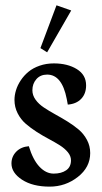

<svg xmlns="http://www.w3.org/2000/svg" viewBox="-20 -675 377 712"><path d="M244.1 -636.2 154.8 -481 129.9 -496.6 189.5 -655.3ZM231.4 -287.1 227.5 -308.1Q210 -398.4 154.8 -398.4Q129.9 -398.4 115 -381.6Q100.1 -364.7 100.1 -340.3Q100.1 -321.8 111.8 -305.4Q123.5 -289.1 142.6 -276.4Q161.6 -263.7 184.3 -251.2Q207 -238.8 230 -224.6Q252.9 -210.4 271.7 -194.6Q290.5 -178.7 302.5 -156.2Q314.5 -133.8 314.5 -107.4Q314.5 -54.7 268.6 -18.8Q222.7 17.1 164.1 17.1Q101.1 17.1 61.8 -8.5Q22.5 -34.2 22.5 -68.8Q22.5 -94.2 40 -112.3Q57.6 -130.4 86.9 -132.8Q102.1 -82.5 126.2 -56.9Q150.4 -31.2 179 -31.2Q207.5 -31.2 225.3 -43.5Q243.2 -55.7 243.2 -80.6Q243.2 -96.2 231.7 -110.4Q220.2 -124.5 201.7 -136.2Q183.1 -147.9 160.9 -159.7Q138.7 -171.4 116.2 -185.8Q93.8 -200.2 75.4 -216.1Q57.1 -231.9 45.4 -254.9Q33.7 -277.8 33.7 -304.7Q33.7 -321.8 39.3 -340.3Q44.9 -358.9 56.9 -377Q68.8 -395 85.7 -408.9Q102.5 -422.9 127 -431.4Q151.4 -439.9 179.7 -439.9Q230.5 -439.9 264.9 -418.7Q299.3 -397.5 299.3 -358.4Q299.3 -327.6 281.2 -308.6Q263.2 -289.6 231.4 -287.1Z"/></svg>

Font: Neuton
Style: Regular
Weight: 400
Designer: Brian M Zick
Version: Version 1.3